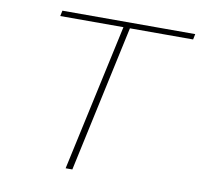

<svg xmlns="http://www.w3.org/2000/svg" viewBox="-75 -737 854 817"><g transform="rotate(10 352.0 -329.0)"><path d="M704 -658 699 -634H426L289 0H260L398 -634H125L130 -658Z"/></g></svg>

Font: EauTestText Extralight
Style: Italic
Weight: 250
Italic angle: -12°
Designer: Christian Thalmann (Catharsis Fonts)
Version: Version 0.001;PS 000.001;hotconv 1.0.88;makeotf.lib2.5.64775